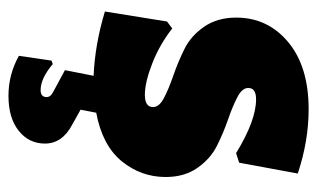

<svg xmlns="http://www.w3.org/2000/svg" viewBox="-164 -358 731 442"><g transform="rotate(90 201.0 -137.5)"><path d="M232 -483Q305 -483 380 -458L355 -323L333 -316Q258 -362 209 -362Q183 -362 183 -344Q183 -330 204 -319Q225 -308 255.5 -297.5Q286 -287 316 -272Q346 -257 367 -227Q388 -197 388 -154Q388 -97 351.5 -52.5Q315 -8 240 6L233 42L267 61Q311 84 311 124Q311 161 281.5 184.5Q252 208 201 208Q152 208 109 184L120 109L128 106Q161 134 188 134Q204 134 204 120Q204 111 192 105L142 78L155 12Q83 9 7 -14L30 -157L46 -169Q83 -140 126.5 -123Q170 -106 199 -106Q227 -106 227 -125Q227 -139 206 -150Q185 -161 154.5 -171.5Q124 -182 93.5 -197Q63 -212 42 -242.5Q21 -273 21 -316Q21 -389 77.5 -436Q134 -483 232 -483Z"/></g></svg>

Font: Alegreya Sans Black
Style: Regular
Weight: 900
Designer: Juan Pablo del Peral
Foundry: Huerta Tipografica
Version: Version 2.007